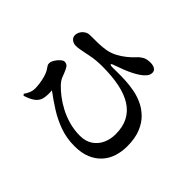

<svg xmlns="http://www.w3.org/2000/svg" viewBox="-165 -1012 1331 1331"><g transform="rotate(-45 500.0 -347.0)"><path d="M146.1 -702.3 156.3 -711.5Q175.8 -698 195.9 -689.6Q216 -681.1 238.1 -681.1Q257.3 -681.1 284.7 -684.6Q312 -688.1 339 -695.7Q366.1 -703.3 384.1 -714Q401.3 -724.2 409.4 -730.6Q417.4 -736.9 429.8 -736.9Q446.9 -736.9 466.6 -724.6Q486.3 -712.3 500.7 -696.2Q515.1 -680 515.1 -668.2Q515.1 -654.9 508.4 -644.9Q501.7 -634.9 480.5 -624.8Q459.1 -614.9 431.5 -604.7Q403.9 -594.5 379.5 -570.8Q354.5 -547 327.6 -512.2Q300.8 -477.3 277.8 -433.7Q254.8 -390.1 240.4 -338.6Q225.9 -287 225.9 -230Q225.9 -176.4 250.6 -138.9Q275.2 -101.3 316.9 -81.8Q358.7 -62.3 410 -62.3Q480.9 -62.3 531.3 -88.7Q581.8 -115.1 613.9 -165.6Q646 -216.1 661.3 -289.7Q676.5 -363.2 676.5 -457.4Q676.5 -486.6 674.3 -516.6Q672.2 -546.6 664.7 -580.9Q661.9 -594.7 657.8 -614.5Q653.8 -634.2 650.3 -654.5Q646.8 -674.8 646.8 -690Q646.8 -716.7 661.5 -732.8Q676.2 -748.8 695.8 -748Q715.3 -747.3 732 -737Q748.7 -726.6 758.8 -710Q769 -693.3 769 -674Q769 -631.9 769.8 -593.6Q770.6 -555.4 776.9 -518.8Q783.8 -482.4 801.3 -449.2Q818.9 -416 841.6 -388Q864.4 -359.9 886.8 -339.2Q905.3 -323.4 918.1 -301.5Q931 -279.6 931.2 -242.1Q931.2 -217.4 921 -200.2Q910.8 -183.1 890.2 -183.1Q869.8 -183.1 851.5 -198.1Q833.3 -213.1 819.2 -234.6Q806.3 -252.8 792.2 -280.2Q778.2 -307.6 765.2 -340.6Q752.2 -373.5 740.7 -407Q733.7 -429.9 727.3 -429.1Q720.8 -428.2 720.8 -403.3Q720.8 -384.3 721.3 -350.9Q721.7 -317.5 719.5 -276Q717.3 -234.4 708.9 -189.5Q701.7 -150 683 -107.4Q664.2 -64.8 629.4 -28Q594.5 8.8 539.8 31.4Q485.1 53.9 406 53.9Q354.5 53.9 307.9 39.2Q261.3 24.5 225.7 -7.3Q190.1 -39.1 169.2 -88.2Q148.3 -137.4 148.3 -206.4Q148.3 -282.4 172 -349.5Q195.8 -416.6 233.7 -476.8Q271.6 -536.9 311.7 -590Q295.4 -588.2 269.8 -589.1Q244.1 -590 226.7 -595.1Q197.9 -604.6 179.2 -630.6Q160.6 -656.7 146.1 -702.3Z"/></g></svg>

Font: Noto Serif KR
Style: Regular
Weight: 200
Designer: Ryoko NISHIZUKA 西塚涼子 (kana & ideographs); Frank Grießhammer (Latin, Greek & Cyrillic); Wenlong ZHANG 张文龙 (bopomofo); San
Foundry: Adobe
Version: Version 2.001;hotconv 1.1.0;makeotfexe 2.6.0